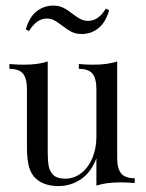

<svg xmlns="http://www.w3.org/2000/svg" viewBox="-20 -639 509 671"><path d="M389.5 -87.1Q389.5 -50 403.2 -33.1Q416.9 -16.1 450.8 -16.1V0.8Q425.8 -1.6 400.8 -1.6Q350 -1.6 316.9 9.7V-85.5Q297.6 -35.5 262.1 -12.1Q226.6 11.3 184.7 11.3Q129.8 11.3 100.8 -19.4Q86.3 -35.5 80.2 -60.5Q74.2 -85.5 74.2 -125V-327.4Q74.2 -364.5 60.5 -381.5Q46.8 -398.4 12.9 -398.4V-415.3Q37.9 -412.9 62.9 -412.9Q113.7 -412.9 146.8 -424.2V-107.3Q146.8 -76.6 150.4 -57.7Q154 -38.7 167.3 -26.6Q180.6 -14.5 208.1 -14.5Q238.7 -14.5 263.7 -33.9Q288.7 -53.2 302.8 -86.7Q316.9 -120.2 316.9 -160.5V-327.4Q316.9 -364.5 303.2 -381.5Q289.5 -398.4 255.6 -398.4V-415.3Q280.6 -412.9 305.6 -412.9Q356.5 -412.9 389.5 -424.2ZM233.9 -590.3Q250 -578.2 261.7 -572.2Q273.4 -566.1 287.9 -566.1Q324.2 -566.1 350 -608.9L361.3 -603.2Q349.2 -560.5 323.8 -540.3Q298.4 -520.2 266.1 -520.2Q245.2 -520.2 230.6 -527.4Q216.1 -534.7 197.6 -549.2Q180.6 -562.1 169.4 -568.1Q158.1 -574.2 143.5 -574.2Q108.1 -574.2 81.5 -530.6L70.2 -536.3Q82.3 -579 107.7 -599.2Q133.1 -619.4 166.1 -619.4Q186.3 -619.4 201.6 -611.7Q216.9 -604 233.9 -590.3Z"/></svg>

Font: Playfair Display
Style: Regular
Weight: 400
Designer: Claus Eggers Sørensen
Foundry: Claus Eggers Sørensen
Version: Version 1.005; ttfautohint (v1.2) -l 10 -r 42 -G 200 -x 21 -